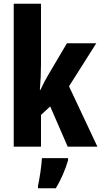

<svg xmlns="http://www.w3.org/2000/svg" viewBox="-20 -780 538 1021"><path d="M198 -442V-760H53V0H198V-169L247 -214L340 0H498L347 -321L492 -550H336L235 -379C223 -359 208 -331 195 -302H192C196 -347 198 -394 198 -442ZM342 72V61H203C201 101 190 173 182 208V221H277C304 176 327 124 342 72Z"/></svg>

Font: Noto Sans Lao UI ExtCond ExtBd
Style: Regular
Weight: 800
Width: 2
Designer: Monotype Design Team
Foundry: Monotype Imaging Inc.
Version: Version 2.000